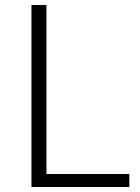

<svg xmlns="http://www.w3.org/2000/svg" viewBox="-20 -749 562 769"><path d="M106 0H498V-52H166V-729H106Z"/></svg>

Font: Noto Sans TC Light
Style: Regular
Weight: 300
Designer: Ryoko NISHIZUKA 西塚涼子 (kana, bopomofo & ideographs); Paul D. Hunt (Latin, Greek & Cyrillic); Sandoll Communications 산돌커뮤니
Foundry: Adobe
Version: Version 2.004;hotconv 1.0.118;makeotfexe 2.5.65603